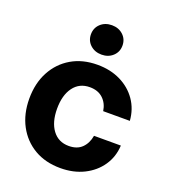

<svg xmlns="http://www.w3.org/2000/svg" viewBox="-136 -832 828 942"><g transform="rotate(20 277.5 -361.0)"><path d="M287.1 11.7Q209.5 11.7 151.4 -22.2Q93.3 -56.2 60.8 -116.9Q28.3 -177.7 28.3 -257.3Q28.3 -337.4 60.8 -398.2Q93.3 -459 151.4 -493.2Q209.5 -527.3 287.1 -527.3Q355 -527.3 408 -501.2Q460.9 -475.1 492.9 -429Q524.9 -382.8 529.3 -322.8H390.1Q384.3 -362.3 358.2 -386.7Q332 -411.1 289.1 -411.1Q234.9 -411.1 204.1 -369.6Q173.3 -328.1 173.3 -257.3Q173.3 -187 204.1 -145.8Q234.9 -104.5 289.1 -104.5Q332.5 -104.5 357.4 -128.9Q382.3 -153.3 389.2 -193.8H529.3Q526.4 -134.3 494.6 -87.9Q462.9 -41.5 409.4 -14.9Q356 11.7 287.1 11.7ZM287.1 -580.6Q251.5 -580.6 228 -602.3Q204.6 -624 204.6 -657.2Q204.6 -690.4 228 -712.2Q251.5 -733.9 287.1 -733.9Q322.3 -733.9 345.7 -712.2Q369.1 -690.4 369.1 -657.2Q369.1 -624 345.7 -602.3Q322.3 -580.6 287.1 -580.6Z"/></g></svg>

Font: Inter Display
Style: Bold
Weight: 700
Designer: Rasmus Andersson
Foundry: rsms
Version: Version 4.001;git-9221beed3